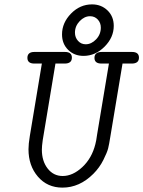

<svg xmlns="http://www.w3.org/2000/svg" viewBox="-20 -848 654 876"><path d="M105 -584Q105 -611 137 -611H276Q308 -611 308 -585Q308 -558 275 -558H233L175 -209Q171 -181 171 -165Q171 -113 197.5 -79Q224 -45 266 -45Q312 -45 355.5 -85.5Q399 -126 415 -190Q419 -204 423 -234L477 -558H443Q411 -558 411 -584Q411 -611 445 -611H582Q614 -611 614 -585Q614 -558 581 -558H539L483 -222Q478 -190 473.5 -171.5Q469 -153 451.5 -118Q434 -83 406 -55Q343 8 265 8Q196 8 153 -42Q110 -92 110 -167Q110 -191 116 -227L171 -558H137Q105 -558 105 -584ZM263 -691Q263 -744 304 -786Q345 -828 400 -828Q442 -828 470.5 -800.5Q499 -773 499 -730Q499 -677 457 -635Q415 -593 361 -593Q319 -593 291 -620.5Q263 -648 263 -691ZM322 -699Q322 -677 336 -661.5Q350 -646 371 -646Q397 -646 418.5 -668.5Q440 -691 440 -722Q440 -744 426 -759Q412 -774 391 -774Q365 -774 343.5 -751.5Q322 -729 322 -699Z"/></svg>

Font: CMU Typewriter Text
Style: LightOblique
Weight: 200
Italic angle: -9.46001°
Version: Version 0.7.0